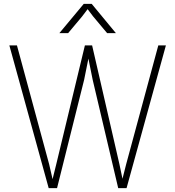

<svg xmlns="http://www.w3.org/2000/svg" viewBox="-20 -966 900 986"><path d="M28 -733 230 0H273L412 -556L434 -665L456 -556L587 0H630L832 -733H793L628 -123L609 -48L593 -124L453 -733H416L269 -123L250 -46L232 -124L67 -733ZM285 -796H330L402 -882L430 -919L458 -882L530 -796H575L451 -946H410Z"/></svg>

Font: Kreadon Extra Light
Style: Regular
Weight: 200
Designer: kohakuno
Foundry: StudioGnu
Version: Version 1.000;Glyphs 3.1.2 (3151)